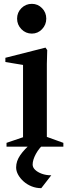

<svg xmlns="http://www.w3.org/2000/svg" viewBox="-20 -764 350 1000"><path d="M14 0V-20L111 -53L100 -30V-445L111 -424L8 -441V-463L217 -516L226 -503L224 -431V-31L213 -55L310 -20V0ZM146 -589Q114 -589 91.5 -612Q69 -635 69 -667Q69 -699 91.5 -721.5Q114 -744 146 -744Q177 -744 199 -721.5Q221 -699 221 -667Q221 -635 199 -612Q177 -589 146 -589ZM195 216Q168 216 144.5 206.5Q121 197 103 181Q85 165 74.5 146Q64 127 64 108Q64 75 85.5 44Q107 13 145 -19H214Q184 6 167 37.5Q150 69 150 93Q150 108 163 120.5Q176 133 198 141Q220 149 247 149Z"/></svg>

Font: Wittgenstein SemiBold
Style: Regular
Weight: 600
Designer: Jörg Drees
Foundry: Jörg Drees
Version: Version 1.500